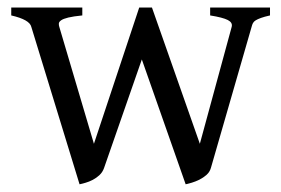

<svg xmlns="http://www.w3.org/2000/svg" viewBox="-20 -474 746 509"><path d="M695.8 -433.1Q680.7 -429.7 671.9 -426.5Q663.1 -423.3 658 -420.2Q652.8 -417 650.6 -412.8Q648.4 -408.7 647 -402.8L539.1 -28.8Q536.1 -18.1 527.6 -10.5Q519 -2.9 508.8 2.2Q498.5 7.3 488.5 10.3Q478.5 13.2 472.2 14.6L356 -316.4L255.9 -28.8Q252 -17.6 243.9 -10Q235.8 -2.4 226.1 2.7Q216.3 7.8 206.8 10.5Q197.3 13.2 190.9 14.6L63 -402.8Q58.6 -421.9 9.8 -433.1V-454.1H198.2V-433.1Q174.3 -430.7 161.1 -427.5Q147.9 -424.3 142.1 -420.2Q136.2 -416 136 -411.6Q135.7 -407.2 137.2 -402.8L229 -92.8L349.1 -454.1H382.8L509.8 -92.8L594.2 -402.8Q597.2 -414.1 584 -420.9Q570.8 -427.7 537.1 -433.1V-454.1H695.8V-433.1Z"/></svg>

Font: f3be8e4dedee8fb5 - subset of Gentium
Style: Regular
Weight: 400
Designer: J. Victor Gaultney
Version: Version 1.02; 2005; OFL release